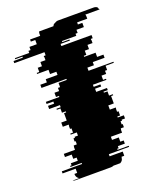

<svg xmlns="http://www.w3.org/2000/svg" viewBox="-207 -651 701 855"><g transform="rotate(-20 143.5 -223.5)"><path d="M223 -329V-314H341V-309H302V-289H292V-274H270V-254H284V-249H220V-239H252V-229H223V-214H274V-204H254V-199H271V-179H289V-174H279V-139H253V-119H281V-114H280V-99H287V-79H274V-74H303V-59H287V-54H280V-39H285V-24H270V-19H269V-4H216V11H248V31H264V46H231V56H224V61H277V66H181V76H243V96H230V97Q230 100 229 101Q228 114 215 121H183Q177 124 170 124H1Q-5 124 -11 121H21Q9 115 7 101V96H20V76H-42V66H54V61H1V56H8V46H41V31H25V11H-7V-4H46V-19H47V-24H62V-39H57V-54H64V-59H80V-74H51V-79H64V-99H57V-114H58V-119H30V-139H56V-174H66V-179H48V-199H31V-204H51V-214H0V-229H29V-239H-3V-249H61V-254H47V-274H69V-289H79V-309H118V-314H0V-329H31V-344H87V-359H57V-379H3V-384H15V-404H35V-424H59V-439H58V-444H67V-459H-76V-469H-32V-474H-66V-479H2V-489H12V-504H47V-524H26V-534H74V-544Q74 -548 76 -554H144Q145 -557 147 -559.5Q149 -562 151 -564H154Q163 -571 172 -571H341Q351 -571 360 -564H356Q360 -560 363 -554H295Q297 -551 297 -544V-534H249V-524H270V-504H235V-489H225V-479H157V-474H191V-469H147V-459H290V-444H281V-439H282V-424H258V-404H238V-384H226V-379H280V-359H310V-344H254V-329Z"/></g></svg>

Font: Rubik Glitch
Style: Regular
Weight: 400
Designer: Hubert and Fischer, NaN
Foundry: Hubert and Fischer, NaN
Version: Version 2.200